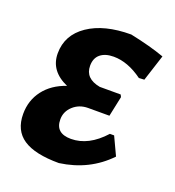

<svg xmlns="http://www.w3.org/2000/svg" viewBox="-97 -551 579 637"><g transform="rotate(20 193.0 -232.5)"><path d="M180 9Q95 9 54 -18.5Q13 -46 13 -104Q13 -152 40.5 -188Q68 -224 118 -241Q52 -270 52 -332Q52 -397 108.5 -435.5Q165 -474 260 -474Q332 -459 382 -441L352 -348L333 -347Q281 -385 231 -385Q201 -385 184 -371Q167 -357 167 -330Q167 -285 221 -275H295L299 -267L284 -196H209Q178 -196 156.5 -176.5Q135 -157 135 -129Q135 -80 190 -80Q252 -80 306 -140H321L351 -76Q283 -5 180 9Z"/></g></svg>

Font: Alegreya Sans
Style: Bold Italic
Weight: 700
Italic angle: -7°
Designer: Juan Pablo del Peral
Foundry: Huerta Tipografica
Version: Version 2.007